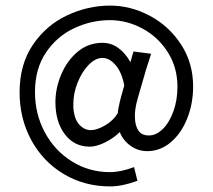

<svg xmlns="http://www.w3.org/2000/svg" viewBox="-20 -585 760 686"><path d="M50 -255Q50 -355 97.5 -425Q145 -495 219.5 -530Q294 -565 373 -565Q447 -565 515.5 -528.5Q584 -492 627 -426Q670 -360 670 -276Q670 -215 649 -162Q628 -109 590.5 -77Q553 -45 506 -45Q473 -45 446.5 -64Q420 -83 408 -113Q384 -90 354 -75.5Q324 -61 301 -61Q245 -61 211.5 -105.5Q178 -150 178 -220Q178 -270 199 -319.5Q220 -369 258 -400.5Q296 -432 346 -432Q378 -432 403.5 -413Q429 -394 446 -363Q450 -375 451 -381Q454 -391 457 -401L520 -393L505 -346L502 -337Q482 -269 471.5 -231.5Q461 -194 462 -168Q462 -139 473.5 -120Q485 -101 512 -101Q538 -101 561.5 -124Q585 -147 599.5 -187Q614 -227 614 -275Q614 -344 579.5 -398.5Q545 -453 489 -483Q433 -513 373 -513Q306 -513 244.5 -484Q183 -455 144 -397Q105 -339 105 -256Q105 -178 140 -112.5Q175 -47 236.5 -8.5Q298 30 373 30Q392 30 413.5 25.5Q435 21 459 12L471 61Q417 81 373 81Q282 81 208 37Q134 -7 92 -84Q50 -161 50 -255ZM401 -181Q401 -191 408 -221Q409 -227 424 -280Q415 -327 393 -352.5Q371 -378 346 -378Q321 -378 297 -353.5Q273 -329 257.5 -290.5Q242 -252 242 -213V-201Q245 -160 263 -140Q281 -120 305 -120Q326 -120 355.5 -137Q385 -154 401 -181Z"/></svg>

Font: Teachers[wght]
Style: Regular
Weight: 400
Designer: Alfredo Marco Pradil & Chank Diesel
Version: Version 1.000;Glyphs 3.1.2 (3151)